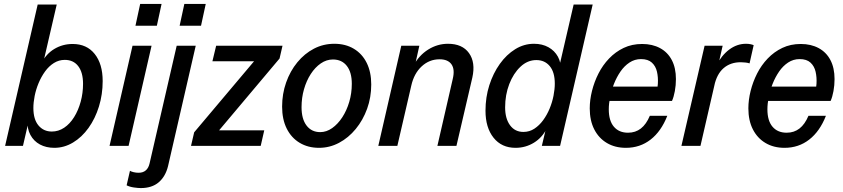

<svg xmlns="http://www.w3.org/2000/svg" viewBox="-20 -743 4293 978"><path d="M257 10Q215 10 183.5 -7Q152 -24 135 -55.5Q118 -87 120 -129L127 -130L97 0H6L172 -720H269L198 -414L190 -419Q214 -468 256.5 -493.5Q299 -519 350 -519Q422 -519 462.5 -468Q503 -417 503 -330Q503 -262 484 -200.5Q465 -139 431 -91.5Q397 -44 352 -17Q307 10 257 10ZM244 -73Q278 -73 307 -92.5Q336 -112 357.5 -146.5Q379 -181 391 -225Q403 -269 403 -316Q403 -374 378.5 -406Q354 -438 310 -438Q280 -438 254.5 -422Q229 -406 209.5 -379Q190 -352 176.5 -319.5Q163 -287 156.5 -254Q150 -221 150 -193Q150 -135 176 -104Q202 -73 244 -73Z M538 0 655 -510H752L635 0ZM670 -612 694 -723H803L779 -612Z M697 215Q684 215 662.5 212Q641 209 625 201L642 127Q648 131 660.5 134Q673 137 686 137Q709 137 723 124.5Q737 112 742 89L880 -510H977L836 103Q823 156 788.5 185.5Q754 215 697 215ZM895 -612 919 -723H1028L1004 -612Z M953 0 969 -69 1302 -464 1327 -431H1062L1081 -510H1419L1404 -445L1069 -47L1045 -79H1326L1308 0Z M1605 10Q1549 10 1506.5 -15.5Q1464 -41 1440.5 -88Q1417 -135 1417 -200Q1417 -265 1437.5 -323Q1458 -381 1494.5 -425.5Q1531 -470 1579 -495Q1627 -520 1683 -520Q1740 -520 1782.5 -494.5Q1825 -469 1848 -422.5Q1871 -376 1871 -313Q1871 -247 1850 -189Q1829 -131 1792 -86Q1755 -41 1707 -15.5Q1659 10 1605 10ZM1611 -70Q1643 -70 1672 -90.5Q1701 -111 1723.5 -145.5Q1746 -180 1759 -224Q1772 -268 1772 -316Q1772 -375 1746.5 -407.5Q1721 -440 1676 -440Q1643 -440 1614 -420Q1585 -400 1563 -366Q1541 -332 1528.5 -288.5Q1516 -245 1516 -197Q1516 -137 1541.5 -103.5Q1567 -70 1611 -70Z M1907 0 2024 -510H2116L2092 -402H2097L2004 0ZM2208 0 2286 -340Q2298 -389 2280 -415Q2262 -441 2219 -441Q2167 -441 2128 -405Q2089 -369 2075 -307L2085 -407Q2114 -461 2161 -490.5Q2208 -520 2262 -520Q2335 -520 2369 -472.5Q2403 -425 2386 -348L2305 0Z M2740 0 2763 -97 2766 -90Q2742 -42 2699.5 -16Q2657 10 2606 10Q2535 10 2494 -41.5Q2453 -93 2453 -179Q2453 -248 2472.5 -309Q2492 -370 2526 -417.5Q2560 -465 2604.5 -492.5Q2649 -520 2700 -520Q2742 -520 2773.5 -502.5Q2805 -485 2822 -454Q2839 -423 2837 -381L2823 -379L2902 -720H2999L2833 0ZM2646 -71Q2677 -71 2702 -87.5Q2727 -104 2746.5 -130.5Q2766 -157 2779.5 -189.5Q2793 -222 2799.5 -255.5Q2806 -289 2806 -317Q2806 -375 2780.5 -406Q2755 -437 2712 -437Q2667 -437 2631 -403Q2595 -369 2574 -314.5Q2553 -260 2553 -196Q2553 -139 2578 -105Q2603 -71 2646 -71Z M3168 10Q3113 10 3071.5 -14.5Q3030 -39 3007 -84Q2984 -129 2984 -191Q2984 -234 2995.5 -280Q3007 -326 3028.5 -368.5Q3050 -411 3082.5 -445Q3115 -479 3157 -499Q3199 -519 3251 -519Q3303 -519 3342 -498Q3381 -477 3402 -437Q3423 -397 3423 -340Q3423 -309 3417.5 -279Q3412 -249 3403 -229H3052L3067 -302H3356L3322 -255Q3329 -284 3331 -316.5Q3333 -349 3326.5 -377.5Q3320 -406 3300.5 -424Q3281 -442 3245 -442Q3213 -442 3186.5 -424.5Q3160 -407 3140.5 -378.5Q3121 -350 3107.5 -316Q3094 -282 3087.5 -248Q3081 -214 3081 -186Q3081 -128 3107 -97.5Q3133 -67 3179 -67Q3217 -67 3244.5 -88.5Q3272 -110 3290 -153H3379Q3348 -74 3294 -32Q3240 10 3168 10Z M3451 0 3569 -510H3661L3634 -391H3638L3548 0ZM3618 -305 3626 -405Q3655 -461 3694.5 -490.5Q3734 -520 3780 -520Q3792 -520 3802 -518Q3812 -516 3819 -513L3798 -420Q3791 -423 3777.5 -424.5Q3764 -426 3753 -426Q3701 -426 3666 -396Q3631 -366 3618 -305Z M3976 10Q3921 10 3879.5 -14.5Q3838 -39 3815 -84Q3792 -129 3792 -191Q3792 -234 3803.5 -280Q3815 -326 3836.5 -368.5Q3858 -411 3890.5 -445Q3923 -479 3965 -499Q4007 -519 4059 -519Q4111 -519 4150 -498Q4189 -477 4210 -437Q4231 -397 4231 -340Q4231 -309 4225.5 -279Q4220 -249 4211 -229H3860L3875 -302H4164L4130 -255Q4137 -284 4139 -316.5Q4141 -349 4134.5 -377.5Q4128 -406 4108.5 -424Q4089 -442 4053 -442Q4021 -442 3994.5 -424.5Q3968 -407 3948.5 -378.5Q3929 -350 3915.5 -316Q3902 -282 3895.5 -248Q3889 -214 3889 -186Q3889 -128 3915 -97.5Q3941 -67 3987 -67Q4025 -67 4052.5 -88.5Q4080 -110 4098 -153H4187Q4156 -74 4102 -32Q4048 10 3976 10Z"/></svg>

Font: Instrument Sans SemiCondensed Medium
Style: Italic
Weight: 500
Width: 4
Italic angle: -13°
Designer: Rodrigo Fuenzalida
Foundry: fragTYPE
Version: Version 1.000;gftools[0.9.28]